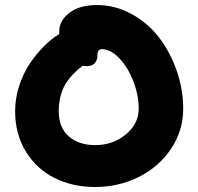

<svg xmlns="http://www.w3.org/2000/svg" viewBox="-20 -751 786 761"><path d="M356.9 -9.8Q267.6 -9.8 196 -45.7Q124.5 -81.5 82.3 -150.6Q40 -219.7 40 -310.1Q40 -361.8 56.4 -411.9Q72.8 -461.9 99.1 -500.5Q125.5 -539.1 155 -568.4Q184.6 -597.7 214.8 -616.2V-626Q214.8 -669.4 255.1 -700.2Q295.4 -731 363.8 -731Q436.5 -731 501.2 -695.6Q565.9 -660.2 610.4 -602.3Q654.8 -544.4 680.4 -470.5Q706.1 -396.5 706.1 -319.8Q706.1 -233.4 658.4 -161.9Q610.8 -90.3 530.8 -50Q450.7 -9.8 356.9 -9.8ZM212.9 -310.1Q212.9 -244.6 252.9 -210.2Q293 -175.8 356.9 -175.8Q427.2 -175.8 478.5 -218Q529.8 -260.3 529.8 -319.8Q529.8 -374 508.3 -429.4Q486.8 -484.9 452.4 -520.5Q418 -556.2 383.8 -556.2Q366.2 -556.2 366.2 -532.2Q366.2 -511.7 355 -500.2Q343.8 -488.8 324.2 -488.8Q315.9 -488.8 307.1 -490.2Q253.4 -447.8 233.2 -406.2Q212.9 -364.7 212.9 -310.1Z"/></svg>

Font: Shantell Sans Bouncy
Style: Regular
Weight: 800
Designer: Stephen Nixon, Anya Danilova, Shantell Martin
Foundry: Arrow Type
Version: Version 1.006;[9816181b4]